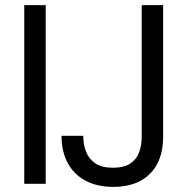

<svg xmlns="http://www.w3.org/2000/svg" viewBox="-20 -720 734 752"><path d="M75 0V-700H159V0ZM424 12Q361 12 315.5 -12Q270 -36 245.5 -81Q221 -126 221 -188H306Q306 -153 317.5 -124.5Q329 -96 354.5 -79.5Q380 -63 423 -63Q465 -63 489.5 -79Q514 -95 524.5 -122.5Q535 -150 535 -185V-700H619V-185Q619 -91 567.5 -39.5Q516 12 424 12Z"/></svg>

Font: DM Sans 16pt
Style: Regular
Weight: 400
Version: Version 4.004;gftools[0.9.30]